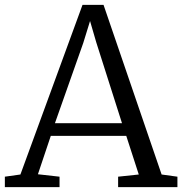

<svg xmlns="http://www.w3.org/2000/svg" viewBox="-28 -770 750 790"><path d="M56 -52 311.5 -750H398L637 -52L702 -43V0H458V-43L543 -52L491.5 -211H181L128 -53L217 -43V0H-8V-43ZM474 -263 368 -596 342.5 -683.5 314.5 -593 198 -263Z"/></svg>

Font: Merriweather 7pt Light
Style: Regular
Weight: 300
Designer: Eben Sorkin
Foundry: Eben Sorkin
Version: Version 2.200;gftools[0.9.31]